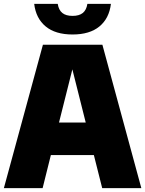

<svg xmlns="http://www.w3.org/2000/svg" viewBox="-21 -971 750 991"><path d="M506.5 0 463.5 -170.5H241.5L199 0H-1L200.5 -740H507.5L708.5 0ZM283.5 -338.5H421.5L352.5 -613ZM155.5 -951H277Q282 -919 300.8 -904Q319.5 -889 353.5 -889Q387.5 -889 406.2 -904Q425 -919 430 -951H551.5Q542.5 -876 492.2 -834.5Q442 -793 353.5 -793Q265 -793 214.8 -834.5Q164.5 -876 155.5 -951Z"/></svg>

Font: Encode Sans SemiCondensed Black
Style: Regular
Weight: 900
Width: 4
Designer: Multiple Designers
Foundry: Impallari Type
Version: Version 2.000